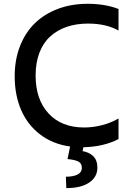

<svg xmlns="http://www.w3.org/2000/svg" viewBox="-20 -757 700 1000"><path d="M438.9 -634.2Q377.1 -634.2 327.1 -617Q277 -599.8 240.8 -566.4Q204.5 -533 185 -481.5Q165.5 -430 165.5 -363.6Q165.5 -238.6 233.1 -165.8Q300.8 -93 418 -93Q464.5 -93 511.4 -105.1Q558.2 -117.2 597.3 -139.9V-32.7Q519.9 7.5 414.1 9.9L410.2 30.2Q443.9 35.5 465.6 56.5Q487.2 77.4 487.2 115.1Q487.6 164.4 445.1 193.5Q402.7 222.7 325.3 222.7L323.2 163.4Q361.5 163.4 383.7 152.2Q405.9 141 406.2 118.3Q406.6 95.2 389.6 85.2Q372.5 75.3 331.7 71.4L345.2 6Q255 -6.4 189.5 -56.3Q123.9 -106.2 90.2 -183.9Q56.5 -261.7 56.5 -359.7Q56.5 -445.7 84 -516.3Q111.5 -587 161 -635.5Q210.6 -683.9 281.1 -710.6Q351.6 -737.2 436.4 -737.2Q527.7 -737.2 597.3 -710.2V-598Q532.7 -634.2 438.9 -634.2Z"/></svg>

Font: TID UI Medium
Style: Regular
Weight: 500
Designer: The TID Project Authors
Foundry: Bakken & Bæck
Version: Version 1.001;hotconv 1.0.109;makeotfexe 2.5.65596